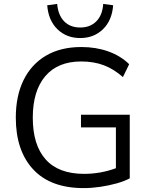

<svg xmlns="http://www.w3.org/2000/svg" viewBox="-20 -955 766 984"><path d="M409 9Q239 9 150 -87Q61 -183 61 -352Q61 -464 101 -545Q141 -626 216 -670Q291 -714 397 -714Q472 -714 535 -691.5Q598 -669 642 -626L610 -560Q562 -602 511 -621Q460 -640 396 -640Q276 -640 212 -564.5Q148 -489 148 -352Q148 -212 214 -138Q280 -64 411 -64Q496 -64 574 -93V-302H395V-367H645V-41Q617 -26 577.5 -15Q538 -4 494 2.5Q450 9 409 9ZM391 -760Q321 -760 274.5 -805Q228 -850 222 -928L273 -935Q278 -877 309 -845.5Q340 -814 391 -814Q442 -814 473.5 -845.5Q505 -877 509 -935L560 -928Q554 -850 507.5 -805Q461 -760 391 -760Z"/></svg>

Font: Nunito Sans
Style: Regular
Weight: 400
Designer: Vernon Adams
Foundry: Vernon Adams
Version: Version 3.101; ttfautohint (v1.8.4.7-5d5b);gftools[0.9.27]